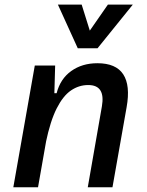

<svg xmlns="http://www.w3.org/2000/svg" viewBox="-20 -796 626 816"><path d="M36.6 0 127.9 -517.6H214.4L210.9 -394L141.6 0ZM353 0 413.1 -344.2Q420.9 -389.2 406.5 -411.9Q392.1 -434.6 355 -434.6Q315.4 -434.6 281.7 -411.6Q248 -388.7 220.9 -335.2Q193.8 -281.7 174.8 -190.4L199.2 -399.9H220.7Q236.3 -460.9 282.7 -494.1Q329.1 -527.3 394 -527.3Q472.7 -527.3 503.7 -480.2Q534.7 -433.1 518.1 -340.3L458 0ZM310.5 -590.8 226.1 -776.4H327.1L364.7 -656.2H355L438.5 -776.4H544.4L394.5 -590.8Z"/></svg>

Font: Cascadia Mono NF
Style: Italic
Weight: 400
Italic angle: -10°
Monospace: yes
Designer: Aaron Bell
Foundry: Saja Typeworks
Version: Version 2404.023